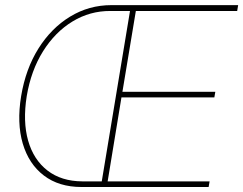

<svg xmlns="http://www.w3.org/2000/svg" viewBox="-20 -748 973 768"><path d="M305.7 0Q215.8 0 155.5 -45.9Q95.2 -91.8 71 -173.8Q46.9 -255.9 64.5 -363.3Q82.5 -472.2 133.8 -554Q185.1 -635.7 260.5 -681.6Q335.9 -727.5 425.8 -727.5H515.1L510.7 -704.1H421.9Q339.8 -704.6 270 -662.1Q200.2 -619.6 152.1 -542.7Q104 -465.8 86.9 -363.3Q70.8 -262.2 92.5 -185.5Q114.3 -108.9 169.9 -65.9Q225.6 -22.9 309.6 -22.5H398.4L394.5 0ZM383.3 0 503.9 -727.5H932.6L928.7 -704.1H523.4L469.7 -380.9H841.3L837.4 -358.4H465.8L410.6 -22.5H818.4L814.5 0Z"/></svg>

Font: Inter 28pt Thin
Style: Italic
Weight: 250
Italic angle: -9.3988°
Designer: Rasmus Andersson
Foundry: rsms
Version: Version 4.001;git-66647c0bb